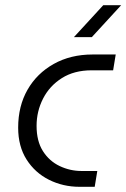

<svg xmlns="http://www.w3.org/2000/svg" viewBox="-20 -720 487 740"><path d="M287 0Q223 0 169 -27Q115 -54 82.5 -105Q50 -156 50 -228Q50 -311 86 -374Q122 -437 187 -473.5Q252 -510 337 -510H426L416 -449H333Q266 -449 218.5 -419Q171 -389 146 -340Q121 -291 121 -235Q121 -176 145.5 -137.5Q170 -99 210 -80Q250 -61 294 -61H355L345 0ZM265 -577 378 -700H447L334 -577Z"/></svg>

Font: MuseoModerno Light
Style: Italic
Weight: 300
Italic angle: -9°
Designer: Pablo Cosgaya, Héctor Gatti, Marcela Romero, and the Authors of The MuseoModerno Project.
Foundry: Omnibus-Type Team
Version: Version 1.003